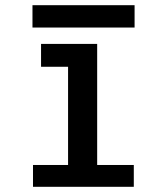

<svg xmlns="http://www.w3.org/2000/svg" viewBox="-20 -719 640 739"><path d="M242 -462H138V-550H354V-84H495V0H107V-84H242V-168ZM498 -613H105V-699H498Z"/></svg>

Font: JuliaMono Latin
Style: Bold
Weight: 700
Monospace: yes
Designer: cormullion
Foundry: corm
Version: Version 0.038; ttfautohint (v1.8)